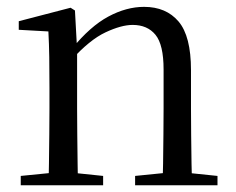

<svg xmlns="http://www.w3.org/2000/svg" viewBox="-20 -551 701 571"><path d="M41.7 0V-27.8L150.4 -38.6H182.8L286.7 -27.8V0ZM123.9 0Q125.1 -24.4 125.6 -65.3Q126.1 -106.3 126.6 -150.7Q127.1 -195.1 127.1 -228.5V-289.4Q127.1 -340.8 126.5 -380.8Q125.9 -420.7 123.9 -457.5L35.8 -462.4V-487.9L189.9 -528L202.9 -519.8L209.3 -403.1V-401.7V-228.5Q209.3 -195.1 209.8 -150.7Q210.3 -106.3 210.8 -65.3Q211.3 -24.4 212.3 0ZM381.8 0V-27.8L489.3 -38.6H522.3L626.8 -27.8V0ZM463.5 0Q464.5 -24.4 465 -64.8Q465.5 -105.3 466 -149.7Q466.5 -194.1 466.5 -228.5V-344.3Q466.5 -418.1 442.4 -447.5Q418.3 -476.9 374.6 -476.9Q340.9 -476.9 293.8 -454.8Q246.6 -432.7 192.2 -372.4L183.7 -406H193.8Q248.4 -472.9 302.1 -501.7Q355.9 -530.6 408.5 -530.6Q474 -530.6 511 -487.1Q548 -443.5 548 -342.4V-228.5Q548 -194.1 548.5 -149.7Q549 -105.3 549.6 -64.8Q550.2 -24.4 551.2 0Z"/></svg>

Font: Noto Serif TC
Style: Regular
Weight: 200
Designer: Ryoko NISHIZUKA 西塚涼子 (kana & ideographs); Frank Grießhammer (Latin, Greek & Cyrillic); Wenlong ZHANG 张文龙 (bopomofo); San
Foundry: Adobe
Version: Version 2.001;hotconv 1.1.0;makeotfexe 2.6.0